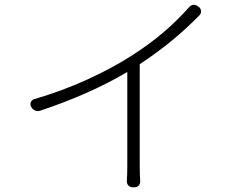

<svg xmlns="http://www.w3.org/2000/svg" viewBox="-20 -776 1040 819"><path d="M112 -321Q108 -332 111.5 -340.5Q115 -349 126 -353Q245 -388 349.5 -435.5Q454 -483 536 -535Q616 -586 676 -637Q736 -688 788 -747Q796 -755 806.5 -755.5Q817 -756 825 -748L829 -746Q837 -739 837.5 -728Q838 -717 829 -709Q774 -653 714 -603.5Q654 -554 576 -502V-69Q576 -47 576.5 -32Q577 -17 578 -6Q579 7 572 15Q565 23 553 23H547Q535 23 527.5 15Q520 7 521 -6Q522 -18 522.5 -33Q523 -48 523 -69V-469Q446 -423 351.5 -381Q257 -339 152 -304Q141 -300 130 -304.5Q119 -309 114 -319Z"/></svg>

Font: Chiron GoRound TC L
Style: Regular
Weight: 300
Designer: Ryoko NISHIZUKA 西塚涼子 (kana, bopomofo & ideographs); Paul D. Hunt (Latin, Greek & Cyrillic); Sandoll Communications 산돌커뮤니
Foundry: Adobe
Version: Version 1.000;hotconv 1.1.1;makeotfexe 2.6.0